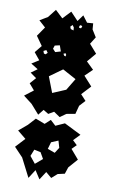

<svg xmlns="http://www.w3.org/2000/svg" viewBox="-86 -772 502 847"><g transform="rotate(10 165.0 -348.5)"><path d="M61 -295 22 -325 61 -355 37 -383 61 -410 33 -430 61 -450 29 -470 61 -490 35 -522 61 -554 32 -595 61 -637 31 -664 66 -685 95 -722 129 -690 163 -726 197 -690 218 -719 240 -690 267 -692 269 -665 289 -633 269 -601 303 -562 269 -522 302 -490 269 -458 307 -416 269 -375 293 -349 269 -323 259 -285 220 -278 193 -259 165 -278 141 -264 118 -278 98 -253ZM215 -675 209 -670V-662L218 -661L222 -670ZM186 -659 179 -669 170 -660 174 -650 187 -646ZM139 -571 117 -566 112 -551 124 -538 148 -545ZM170 -541 161 -537 166 -529 172 -527 174 -534ZM92 -529 84 -540 72 -534 76 -523 84 -521ZM233 -436 172 -469 115 -428 142 -358 201 -383ZM61 -55 22 -96 61 -138 23 -169 61 -201 91 -234 133 -218 157 -240 181 -218 221 -236 261 -216 297 -198 269 -169 289 -150 269 -130 305 -88 269 -47 259 -17 228 -10 203 12 177 -10 153 27 129 -10 104 29ZM206 -156 175 -143 166 -112 199 -100 215 -125ZM137 -92 108 -98 96 -68 121 -37 153 -64Z"/></g></svg>

Font: Rubik Gemstones
Style: Regular
Weight: 400
Designer: Hubert and Fischer, NaN
Foundry: Hubert and Fischer, NaN
Version: Version 2.200